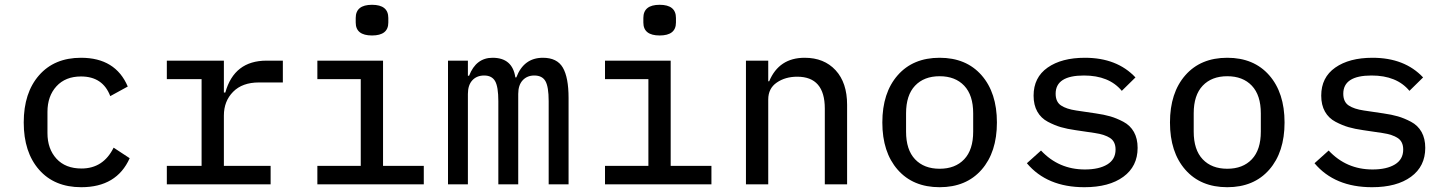

<svg xmlns="http://www.w3.org/2000/svg" viewBox="-20 -769 6040 801"><path d="M319 12Q207 12 143 -61Q79 -134 79 -258Q79 -382 143 -455Q207 -528 318 -528Q462 -528 513 -408L440 -368Q409 -450 318 -450Q253 -450 215.5 -409Q178 -368 178 -302V-214Q178 -148 215.5 -107Q253 -66 320 -66Q411 -66 454 -153L521 -109Q467 12 319 12Z M676 0V-77H821V-439H676V-516H914V-383H920Q957 -516 1092 -516H1160V-425H1060Q991 -425 952.5 -386Q914 -347 914 -287V-77H1109V0Z M1464 -675V-694Q1464 -749 1532 -749Q1600 -749 1600 -694V-675Q1600 -621 1532 -621Q1464 -621 1464 -675ZM1304 0V-77H1485V-439H1304V-516H1578V-77H1748V0Z M1932 0H1849V-516H1932V-453H1937Q1966 -528 2035 -528Q2118 -528 2130 -446H2134Q2165 -528 2245 -528Q2304 -528 2328 -487Q2352 -446 2352 -360V0H2269V-347Q2269 -407 2255.5 -430.5Q2242 -454 2209 -454Q2179 -454 2160.5 -434Q2142 -414 2142 -377V0H2059V-347Q2059 -407 2045.5 -430.5Q2032 -454 2000 -454Q1969 -454 1950.5 -434Q1932 -414 1932 -377Z M2664 -675V-694Q2664 -749 2732 -749Q2800 -749 2800 -694V-675Q2800 -621 2732 -621Q2664 -621 2664 -675ZM2504 0V-77H2685V-439H2504V-516H2778V-77H2948V0Z M3185 0H3092V-516H3185V-430H3189Q3230 -528 3337 -528Q3418 -528 3466 -476Q3514 -424 3514 -332V0H3421V-316Q3421 -449 3306 -449Q3256 -449 3220.5 -424.5Q3185 -400 3185 -354Z M4075 -61Q4011 12 3900 12Q3789 12 3725 -61Q3661 -134 3661 -258Q3661 -382 3725 -455Q3789 -528 3900 -528Q4011 -528 4075 -455Q4139 -382 4139 -258Q4139 -134 4075 -61ZM4040 -220V-296Q4040 -372 4002.5 -411.5Q3965 -451 3900 -451Q3835 -451 3797.5 -411.5Q3760 -372 3760 -296V-220Q3760 -144 3797.5 -104.5Q3835 -65 3900 -65Q3965 -65 4002.5 -104.5Q4040 -144 4040 -220Z M4504 12Q4348 12 4264 -88L4323 -141Q4397 -62 4506 -62Q4565 -62 4599.5 -83Q4634 -104 4634 -145Q4634 -178 4611.5 -193Q4589 -208 4548 -214L4467 -226Q4432 -231 4406 -238.5Q4380 -246 4351.5 -261Q4323 -276 4307.5 -303.5Q4292 -331 4292 -370Q4292 -446 4350.5 -487Q4409 -528 4506 -528Q4640 -528 4717 -446L4660 -390Q4607 -454 4502 -454Q4384 -454 4384 -378Q4384 -344 4406.5 -329Q4429 -314 4470 -308L4551 -296Q4586 -291 4612 -283.5Q4638 -276 4666.5 -261Q4695 -246 4710.5 -218.5Q4726 -191 4726 -152Q4726 -75 4666.5 -31.5Q4607 12 4504 12Z M5275 -61Q5211 12 5100 12Q4989 12 4925 -61Q4861 -134 4861 -258Q4861 -382 4925 -455Q4989 -528 5100 -528Q5211 -528 5275 -455Q5339 -382 5339 -258Q5339 -134 5275 -61ZM5240 -220V-296Q5240 -372 5202.5 -411.5Q5165 -451 5100 -451Q5035 -451 4997.5 -411.5Q4960 -372 4960 -296V-220Q4960 -144 4997.5 -104.5Q5035 -65 5100 -65Q5165 -65 5202.5 -104.5Q5240 -144 5240 -220Z M5704 12Q5548 12 5464 -88L5523 -141Q5597 -62 5706 -62Q5765 -62 5799.5 -83Q5834 -104 5834 -145Q5834 -178 5811.5 -193Q5789 -208 5748 -214L5667 -226Q5632 -231 5606 -238.5Q5580 -246 5551.5 -261Q5523 -276 5507.5 -303.5Q5492 -331 5492 -370Q5492 -446 5550.5 -487Q5609 -528 5706 -528Q5840 -528 5917 -446L5860 -390Q5807 -454 5702 -454Q5584 -454 5584 -378Q5584 -344 5606.5 -329Q5629 -314 5670 -308L5751 -296Q5786 -291 5812 -283.5Q5838 -276 5866.5 -261Q5895 -246 5910.5 -218.5Q5926 -191 5926 -152Q5926 -75 5866.5 -31.5Q5807 12 5704 12Z"/></svg>

Font: IBM Plex Mono Text
Style: Regular
Weight: 450
Designer: Mike Abbink, Paul van der Laan, Pieter van Rosmalen
Foundry: Bold Monday
Version: Version 2.000